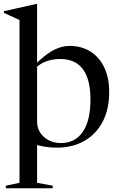

<svg xmlns="http://www.w3.org/2000/svg" viewBox="-30 -762 628 1004"><path d="M72 -657.5 -9.5 -694.5V-703.5L162 -742H164V-434.5Q216.5 -484.5 256.5 -503.2Q296.5 -522 332 -522Q397.5 -522 444.2 -491.8Q491 -461.5 516 -407.5Q541 -353.5 541 -281Q541 -189.5 506.2 -124.2Q471.5 -59 409.8 -24.5Q348 10 268 10Q242.5 10 216 6.8Q189.5 3.5 164 -3.5V194L245.5 209V222.5H0.5V209L72 194ZM164 -126.5Q164 -77.5 200 -45.8Q236 -14 289 -14Q362.5 -14 402.8 -72.5Q443 -131 443 -241Q443 -453.5 285 -453.5Q251 -453.5 221.2 -444.5Q191.5 -435.5 164 -414Z"/></svg>

Font: Newsreader Display
Style: Regular
Weight: 400
Designer: Hugues Gentile
Foundry: Production Type
Version: Version 1.001